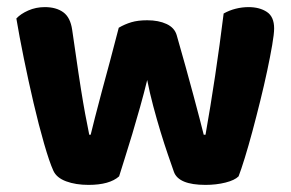

<svg xmlns="http://www.w3.org/2000/svg" viewBox="-20 -511 819 540"><path d="M394 -286Q385 -249 374 -210Q363 -171 352 -134Q341 -97 331 -66Q321 -35 315 -15Q288 9 229 9Q193 9 166 -1Q139 -11 130 -31Q119 -55 104 -107Q89 -159 74.5 -221Q60 -283 47 -347Q34 -411 26 -459Q38 -472 59.5 -481.5Q81 -491 106 -491Q138 -491 158 -476.5Q178 -462 183 -427Q193 -357 200.5 -307Q208 -257 214 -222Q220 -187 224.5 -165.5Q229 -144 231 -132H235Q239 -148 247 -180Q255 -212 266 -252.5Q277 -293 289.5 -339.5Q302 -386 314 -433Q331 -443 349.5 -448.5Q368 -454 394 -454Q426 -454 448.5 -443.5Q471 -433 477 -412Q490 -367 502 -323.5Q514 -280 524 -243Q534 -206 541.5 -177Q549 -148 553 -132H558Q572 -211 585 -297.5Q598 -384 609 -473Q625 -482 643 -486.5Q661 -491 679 -491Q710 -491 730.5 -477.5Q751 -464 751 -431Q751 -416 745.5 -384Q740 -352 731.5 -312Q723 -272 712 -227.5Q701 -183 690 -142Q679 -101 668.5 -67Q658 -33 651 -15Q640 -4 614 2.5Q588 9 558 9Q482 9 469 -28Q462 -48 452 -77Q442 -106 431.5 -140.5Q421 -175 411 -212.5Q401 -250 394 -286Z"/></svg>

Font: Baloo Bhai 2
Style: Bold
Weight: 700
Designer: Supriya Tembe, Noopur Datye and Ek Type
Foundry: Ek Type
Version: Version 1.640;PS 1.000;hotconv 16.6.51;makeotf.lib2.5.65220;